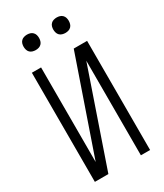

<svg xmlns="http://www.w3.org/2000/svg" viewBox="-229 -1031 959 1120"><g transform="rotate(-30 250.0 -471.0)"><path d="M64 0H155L374 -637V0H436V-735H346L126 -98V-735H64ZM350 -838Q361 -838 371 -841Q381 -844 388.5 -851.5Q396 -859 399 -869.5Q402 -880 402 -890Q402 -901 399 -911Q396 -921 388.5 -928.5Q381 -936 371 -939Q361 -942 350 -942Q340 -942 329.5 -939Q319 -936 311.5 -928.5Q304 -921 301 -911Q298 -901 298 -890Q298 -880 301 -869.5Q304 -859 311.5 -851.5Q319 -844 329.5 -841Q340 -838 350 -838ZM150 -838Q161 -838 171 -841Q181 -844 188.5 -851.5Q196 -859 199 -869.5Q202 -880 202 -890Q202 -901 199 -911Q196 -921 188.5 -928.5Q181 -936 171 -939Q161 -942 150 -942Q140 -942 129.5 -939Q119 -936 111.5 -928.5Q104 -921 101 -911Q98 -901 98 -890Q98 -880 101 -869.5Q104 -859 111.5 -851.5Q119 -844 129.5 -841Q140 -838 150 -838Z"/></g></svg>

Font: Iosevka SS09 Light
Style: Regular
Weight: 300
Monospace: yes
Designer: Belleve Invis
Foundry: Belleve Invis
Version: Version 5.2.1; ttfautohint (v1.8.3)